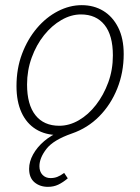

<svg xmlns="http://www.w3.org/2000/svg" viewBox="-20 -512 544 745"><path d="M166 213Q135 213 114 195.5Q93 178 93 143Q93 115 108.5 87Q124 59 151.5 35.5Q179 12 215 -2L206 12Q156 12 119.5 -10.5Q83 -33 63.5 -75.5Q44 -118 44 -178Q44 -246 65.5 -303Q87 -360 123 -402.5Q159 -445 204.5 -468.5Q250 -492 297 -492Q344 -492 380.5 -470Q417 -448 438.5 -405.5Q460 -363 460 -302Q460 -231 435 -168.5Q410 -106 365 -60.5Q320 -15 259 6Q187 31 160 66Q133 101 133 133Q133 154 145 166.5Q157 179 176 179Q190 179 202 174.5Q214 170 229 159L243 180Q224 196 206 204.5Q188 213 166 213ZM210 -24Q249 -24 286 -45.5Q323 -67 352.5 -105Q382 -143 400 -192Q418 -241 418 -297Q418 -375 385.5 -415.5Q353 -456 294 -456Q256 -456 218.5 -434.5Q181 -413 151 -375.5Q121 -338 103 -288.5Q85 -239 85 -184Q85 -106 117.5 -65Q150 -24 210 -24Z"/></svg>

Font: Source Sans 3 ExtraLight Light
Style: Italic
Weight: 300
Italic angle: -11°
Version: Version 3.052;hotconv 1.1.0;makeotfexe 2.6.0